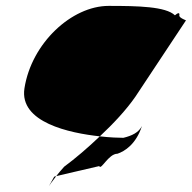

<svg xmlns="http://www.w3.org/2000/svg" viewBox="-20 -574 652 652"><path d="M63 -274C45 -158 217 -122 319 -111C365 -154 409 -201 440 -246L611 -504C618 -504 587 -512 589 -522C591 -533 583 -530 574 -522C543 -552 448 -554 349 -554C224 -554 87 -428 63 -274ZM164 26C137 76 141 62 171 24ZM171 24 317 -10C323 6 348 -52 379 -52C403 -60 442 -84 462 -146C451 -124 428 -113 399 -106C384 -106 353 -107 319 -111C278 -72 236 -36 198 -8C187 4 178 15 171 24Z"/></svg>

Font: Ampere
Style: CndIta
Weight: 400
Version: Version 1